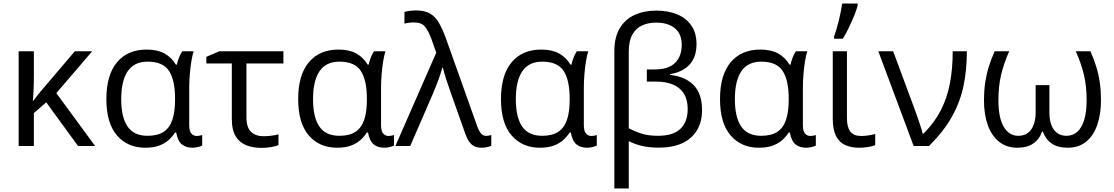

<svg xmlns="http://www.w3.org/2000/svg" viewBox="-20 -825 6298 1085"><path d="M501 -535.2 298.3 -298.8 517.6 0H420.9L241.2 -246.6L171.4 -186V0H85.4V-535.2H171.4V-395.5Q171.4 -355.5 169.7 -316.7Q168 -277.8 165.5 -254.9H167.5Q177.2 -268.1 188.2 -281.5Q199.2 -294.9 208.5 -307.1L402.8 -535.2Z M814 -57.6Q870.1 -57.6 904.1 -79.6Q938 -101.6 953.6 -146.7Q969.2 -191.9 969.2 -260.7V-268.6Q969.2 -371.1 935.3 -423.8Q901.4 -476.6 814 -476.6Q738.3 -476.6 701.7 -422.4Q665 -368.2 665 -264.6Q665 -162.1 700.9 -109.9Q736.8 -57.6 814 -57.6ZM800.8 9.8Q701.2 9.8 641.1 -59.6Q581.1 -128.9 581.1 -265.6Q581.1 -400.9 641.1 -472.9Q701.2 -544.9 809.1 -544.9Q868.7 -544.9 908.4 -523.4Q948.2 -502 973.6 -460H979.5Q983.4 -478.5 991.2 -499Q999 -519.5 1009.8 -535.2H1074.2Q1066.9 -512.7 1061.3 -478Q1055.7 -443.4 1052.5 -404.3Q1049.3 -365.2 1049.3 -328.6V-118.2Q1049.3 -84 1061.5 -70.3Q1073.7 -56.6 1091.8 -56.6Q1099.6 -56.6 1108.6 -58.3Q1117.7 -60.1 1122.6 -62V-2.4Q1117.7 0.5 1108.9 3.2Q1100.1 5.9 1089.6 7.8Q1079.1 9.8 1068.4 9.8Q1031.2 9.8 1008.1 -8.8Q984.9 -27.3 975.6 -76.2H969.2Q954.1 -52.7 932.4 -33.2Q910.6 -13.7 878.7 -2Q846.7 9.8 800.8 9.8Z M1581.5 -535.2V-466.3H1372.6V-163.1Q1372.6 -104 1398.9 -79.6Q1425.3 -55.2 1469.7 -55.2Q1491.7 -55.2 1514.9 -58.3Q1538.1 -61.5 1553.7 -65.9V-4.9Q1539.6 1 1513.2 5.9Q1486.8 10.7 1458 10.7Q1411.6 10.7 1373.5 -3.4Q1335.4 -17.6 1312.7 -53.5Q1290 -89.4 1290 -154.3V-466.3H1146V-503.9L1219.2 -535.2Z M1897.9 -57.6Q1954.1 -57.6 1988 -79.6Q2022 -101.6 2037.6 -146.7Q2053.2 -191.9 2053.2 -260.7V-268.6Q2053.2 -371.1 2019.3 -423.8Q1985.4 -476.6 1897.9 -476.6Q1822.3 -476.6 1785.6 -422.4Q1749 -368.2 1749 -264.6Q1749 -162.1 1784.9 -109.9Q1820.8 -57.6 1897.9 -57.6ZM1884.8 9.8Q1785.2 9.8 1725.1 -59.6Q1665 -128.9 1665 -265.6Q1665 -400.9 1725.1 -472.9Q1785.2 -544.9 1893.1 -544.9Q1952.6 -544.9 1992.4 -523.4Q2032.2 -502 2057.6 -460H2063.5Q2067.4 -478.5 2075.2 -499Q2083 -519.5 2093.8 -535.2H2158.2Q2150.9 -512.7 2145.3 -478Q2139.6 -443.4 2136.5 -404.3Q2133.3 -365.2 2133.3 -328.6V-118.2Q2133.3 -84 2145.5 -70.3Q2157.7 -56.6 2175.8 -56.6Q2183.6 -56.6 2192.6 -58.3Q2201.7 -60.1 2206.5 -62V-2.4Q2201.7 0.5 2192.9 3.2Q2184.1 5.9 2173.6 7.8Q2163.1 9.8 2152.3 9.8Q2115.2 9.8 2092 -8.8Q2068.8 -27.3 2059.6 -76.2H2053.2Q2038.1 -52.7 2016.4 -33.2Q1994.6 -13.7 1962.6 -2Q1930.7 9.8 1884.8 9.8Z M2214.4 0 2445.3 -527.3 2417.5 -606Q2400.9 -650.4 2381.6 -674.3Q2362.3 -698.2 2320.3 -698.2Q2302.7 -698.2 2289.3 -696.3Q2275.9 -694.3 2265.6 -691.9V-757.8Q2274.4 -760.3 2284.7 -762Q2294.9 -763.7 2306.4 -764.9Q2317.9 -766.1 2329.6 -766.1Q2378.9 -766.1 2409.2 -749Q2439.5 -731.9 2460.2 -696.3Q2481 -660.6 2501 -605L2677.2 -110.4Q2684.1 -91.8 2691.2 -80.1Q2698.2 -68.4 2707 -62.7Q2715.8 -57.1 2727.1 -57.1Q2734.4 -57.1 2742.9 -58.8Q2751.5 -60.5 2756.3 -62V-1.5Q2749.5 1.5 2741 4.2Q2732.4 6.8 2722.9 8.3Q2713.4 9.8 2702.1 9.8Q2678.7 9.8 2661.6 2Q2644.5 -5.9 2632.1 -23.4Q2619.6 -41 2609.4 -69.3L2530.3 -292.5Q2524.4 -310.1 2517.3 -330.3Q2510.3 -350.6 2503.4 -371.1Q2496.6 -391.6 2491.2 -410.2Q2485.8 -428.7 2482.9 -442.4H2479.5Q2470.7 -409.7 2456.8 -372.1Q2442.9 -334.5 2427.2 -297.4L2298.3 0Z M3043.9 -57.6Q3100.1 -57.6 3134 -79.6Q3168 -101.6 3183.6 -146.7Q3199.2 -191.9 3199.2 -260.7V-268.6Q3199.2 -371.1 3165.3 -423.8Q3131.3 -476.6 3043.9 -476.6Q2968.3 -476.6 2931.6 -422.4Q2895 -368.2 2895 -264.6Q2895 -162.1 2930.9 -109.9Q2966.8 -57.6 3043.9 -57.6ZM3030.8 9.8Q2931.2 9.8 2871.1 -59.6Q2811 -128.9 2811 -265.6Q2811 -400.9 2871.1 -472.9Q2931.2 -544.9 3039.1 -544.9Q3098.6 -544.9 3138.4 -523.4Q3178.2 -502 3203.6 -460H3209.5Q3213.4 -478.5 3221.2 -499Q3229 -519.5 3239.7 -535.2H3304.2Q3296.9 -512.7 3291.3 -478Q3285.6 -443.4 3282.5 -404.3Q3279.3 -365.2 3279.3 -328.6V-118.2Q3279.3 -84 3291.5 -70.3Q3303.7 -56.6 3321.8 -56.6Q3329.6 -56.6 3338.6 -58.3Q3347.7 -60.1 3352.5 -62V-2.4Q3347.7 0.5 3338.9 3.2Q3330.1 5.9 3319.6 7.8Q3309.1 9.8 3298.3 9.8Q3261.2 9.8 3238 -8.8Q3214.8 -27.3 3205.6 -76.2H3199.2Q3184.1 -52.7 3162.4 -33.2Q3140.6 -13.7 3108.6 -2Q3076.7 9.8 3030.8 9.8Z M3689.5 -765.1Q3755.9 -765.1 3806.9 -743.9Q3857.9 -722.7 3887 -680.4Q3916 -638.2 3916 -575.2Q3916 -503.4 3877.4 -460.7Q3838.9 -418 3766.1 -405.8V-401.9Q3855 -391.6 3901.1 -342.8Q3947.3 -293.9 3947.3 -203.6Q3947.3 -135.7 3918.2 -88.1Q3889.2 -40.5 3835 -15.6Q3780.8 9.3 3704.1 9.3Q3647 9.3 3606.9 -0.5Q3566.9 -10.3 3533.2 -27.3V240.2H3451.7V-535.6Q3451.7 -614.7 3482.2 -665.5Q3512.7 -716.3 3566.4 -740.7Q3620.1 -765.1 3689.5 -765.1ZM3687.5 -697.3Q3645 -697.3 3609.9 -681.9Q3574.7 -666.5 3554 -630.4Q3533.2 -594.2 3533.2 -531.2V-100.6Q3568.8 -81.1 3607.4 -69.3Q3646 -57.6 3697.3 -57.6Q3784.7 -57.6 3825.4 -97.2Q3866.2 -136.7 3866.2 -209Q3866.2 -261.7 3844.5 -296.1Q3822.8 -330.6 3783.2 -347.2Q3743.7 -363.8 3689 -363.8H3635.3V-432.6H3679.7Q3758.3 -432.6 3795.4 -470.2Q3832.5 -507.8 3832.5 -571.3Q3832.5 -633.8 3793.5 -665.5Q3754.4 -697.3 3687.5 -697.3Z M4281.7 -57.6Q4337.9 -57.6 4371.8 -79.6Q4405.8 -101.6 4421.4 -146.7Q4437 -191.9 4437 -260.7V-268.6Q4437 -371.1 4403.1 -423.8Q4369.1 -476.6 4281.7 -476.6Q4206.1 -476.6 4169.4 -422.4Q4132.8 -368.2 4132.8 -264.6Q4132.8 -162.1 4168.7 -109.9Q4204.6 -57.6 4281.7 -57.6ZM4268.6 9.8Q4168.9 9.8 4108.9 -59.6Q4048.8 -128.9 4048.8 -265.6Q4048.8 -400.9 4108.9 -472.9Q4168.9 -544.9 4276.9 -544.9Q4336.4 -544.9 4376.2 -523.4Q4416 -502 4441.4 -460H4447.3Q4451.2 -478.5 4459 -499Q4466.8 -519.5 4477.5 -535.2H4542Q4534.7 -512.7 4529.1 -478Q4523.4 -443.4 4520.3 -404.3Q4517.1 -365.2 4517.1 -328.6V-118.2Q4517.1 -84 4529.3 -70.3Q4541.5 -56.6 4559.6 -56.6Q4567.4 -56.6 4576.4 -58.3Q4585.4 -60.1 4590.3 -62V-2.4Q4585.4 0.5 4576.7 3.2Q4567.9 5.9 4557.4 7.8Q4546.9 9.8 4536.1 9.8Q4499 9.8 4475.8 -8.8Q4452.6 -27.3 4443.4 -76.2H4437Q4421.9 -52.7 4400.1 -33.2Q4378.4 -13.7 4346.4 -2Q4314.5 9.8 4268.6 9.8Z M4766.1 -535.2V-156.7Q4766.1 -106.4 4785.4 -81.5Q4804.7 -56.6 4846.2 -56.6Q4867.2 -56.6 4890.1 -60.3Q4913.1 -64 4925.8 -67.9V-4.9Q4912.1 1.5 4886.2 5.6Q4860.4 9.8 4835.4 9.8Q4791.5 9.8 4757.8 -4.6Q4724.1 -19 4705.1 -54.9Q4686 -90.8 4686 -154.8V-535.2ZM4693.4 -606V-619.1Q4700.2 -637.7 4707.3 -661.1Q4714.4 -684.6 4720.5 -710Q4726.6 -735.4 4731.4 -760Q4736.3 -784.7 4739.3 -805.2H4826.7V-794.4Q4821.3 -771.5 4807.6 -737.8Q4793.9 -704.1 4776.9 -668.9Q4759.8 -633.8 4743.2 -606Z M4943.4 -535.2H5027.3L5141.6 -227.1Q5149.9 -205.6 5160.4 -175.5Q5170.9 -145.5 5180.4 -116.7Q5189.9 -87.9 5194.3 -69.3H5198.2Q5260.3 -131.3 5296.4 -201.7Q5332.5 -272 5348.1 -354.2Q5363.8 -436.5 5363.8 -535.2H5443.8Q5443.8 -429.2 5424.6 -338.1Q5405.3 -247.1 5358.6 -164.3Q5312 -81.5 5230 0H5143.1Z M6142.1 -535.2Q6162.6 -489.3 6175.8 -445.6Q6189 -401.9 6195.3 -356.4Q6201.7 -311 6201.7 -258.8Q6201.7 -180.2 6180.7 -119.4Q6159.7 -58.6 6117.9 -24.4Q6076.2 9.8 6013.7 9.8Q5958 9.8 5923.6 -13.7Q5889.2 -37.1 5873 -81.5H5868.7Q5853.5 -37.1 5818.6 -13.7Q5783.7 9.8 5729 9.8Q5668.5 9.8 5626.2 -23.7Q5584 -57.1 5562.3 -117.4Q5540.5 -177.7 5540.5 -258.8Q5540.5 -311 5547.1 -356.4Q5553.7 -401.9 5566.9 -445.3Q5580.1 -488.8 5600.6 -535.2H5683.1Q5651.9 -464.8 5637 -401.1Q5622.1 -337.4 5622.1 -257.8Q5622.1 -158.7 5652.3 -108.2Q5682.6 -57.6 5734.4 -57.6Q5768.1 -57.6 5789.8 -74.7Q5811.5 -91.8 5822 -121.8Q5832.5 -151.9 5832.5 -190.4V-343.8H5910.2V-190.4Q5910.2 -147.9 5921.4 -118.4Q5932.6 -88.9 5954.3 -73.2Q5976.1 -57.6 6006.8 -57.6Q6042.5 -57.6 6067.9 -80.3Q6093.3 -103 6106.9 -147.7Q6120.6 -192.4 6120.6 -257.8Q6120.6 -337.4 6105.7 -401.1Q6090.8 -464.8 6059.1 -535.2Z"/></svg>

Font: Wonky
Style: Regular
Weight: 400
Designer: Monotype Design Team
Foundry: Monotype Imaging Inc.
Version: Version 3.000